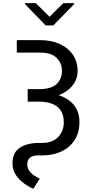

<svg xmlns="http://www.w3.org/2000/svg" viewBox="-20 -963 574 1202"><path d="M204.5 -943.2 289.8 -858 376.4 -943.2H444.6V-937.5L313.9 -804H265.6L136.4 -937.5V-943.2ZM85.2 -711.6H233Q300.4 -711.6 353 -688.2Q405.5 -664.8 435.7 -621.4Q465.9 -578.1 465.9 -518.5Q465.9 -468.4 434.5 -428.4Q403.1 -388.5 347.7 -366.8Q409.8 -346.9 443.5 -304.5Q477.3 -262.1 477.3 -198.9Q477.3 -132.8 447.1 -86.1Q416.9 -39.4 364.3 -14.7Q311.8 9.9 244.3 9.9H220.2Q182.9 9.9 166.7 25.2Q150.6 40.5 150.6 63.9Q150.6 90.2 164.2 108.1Q177.9 126.1 196.2 137.3Q214.5 148.4 228.7 154.8L188.9 218.8Q157.7 205.3 127.7 183.2Q97.7 161.2 77.9 130.3Q58.2 99.4 58.2 59.7Q58.2 -7.5 103.5 -37.8Q148.8 -68.2 224.4 -68.2H244.3Q308.2 -68.2 343.8 -105.1Q379.3 -142 379.3 -197.4Q379.3 -262.4 339 -294.6Q298.7 -326.7 223 -326.7H153.4V-404.8H223Q300.8 -404.8 334.3 -436.8Q367.9 -468.8 367.9 -519.9Q367.9 -566.8 335 -600.1Q302.2 -633.5 233 -633.5H85.2Z"/></svg>

Font: Interface
Style: Regular
Weight: 400
Designer: Rasmus Andersson
Foundry: rsms
Version: Version 1.8